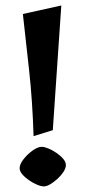

<svg xmlns="http://www.w3.org/2000/svg" viewBox="-20 -664 316 700"><path d="M102.4 -167.7Q98.4 -297.2 86.1 -408Q73.8 -518.7 63.4 -613L203.5 -644L172.5 -189.4ZM140.3 15.6Q129.9 15.6 115.1 9.4Q100.4 3.2 85.8 -6.9Q71.1 -17 61.4 -28.4Q51.6 -39.9 51.6 -50.6Q51.6 -65.4 65.8 -83.5Q79.9 -101.6 98.9 -115.2Q117.9 -128.7 132.1 -128.7Q141.9 -128.7 156.5 -122.7Q171.1 -116.6 185.9 -106.5Q200.7 -96.4 210.5 -84.9Q220.2 -73.5 220.2 -61.7Q220.2 -51 211.6 -37.7Q203 -24.5 190 -12.4Q177 -0.4 163.5 7.6Q150 15.6 140.3 15.6Z"/></svg>

Font: Ancizar Serif Light
Style: Regular
Weight: 300
Designer: Cesar Puertas, Viviana Monsalve, Julian Moncada, Julian Prieto, Jose Castro, Felipe Aragon, Mariel Hernandez, Sara Alarc
Version: Version 8.100